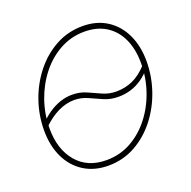

<svg xmlns="http://www.w3.org/2000/svg" viewBox="-102 -630 734 739"><g transform="rotate(-20 265.0 -260.5)"><path d="M221.7 8.8Q164.1 8.8 121.8 -18.1Q79.6 -44.9 56.9 -92.5Q34.2 -140.1 34.2 -202.6Q34.2 -264.2 54.2 -322.3Q74.2 -380.4 111.3 -427.5Q148.4 -474.6 199 -502.4Q249.5 -530.3 310.1 -530.3Q367.2 -530.3 408.9 -503.7Q450.7 -477.1 473.4 -429.4Q496.1 -381.8 496.1 -319.3Q496.1 -258.3 476.1 -199.7Q456.1 -141.1 419.2 -94Q382.3 -46.9 332 -19Q281.7 8.8 221.7 8.8ZM221.7 -13.7Q277.3 -13.7 323.5 -39.6Q369.6 -65.4 403.3 -109.1Q437 -152.8 455.3 -207.3Q473.6 -261.7 473.6 -319.3Q473.6 -376.5 454.3 -418.7Q435.1 -460.9 398.2 -484.4Q361.3 -507.8 309.6 -507.8Q254.9 -507.8 208.5 -482.2Q162.1 -456.5 128.2 -413.1Q94.2 -369.6 75.4 -315.2Q56.6 -260.7 56.6 -202.6Q56.6 -117.2 100.6 -65.4Q144.5 -13.7 221.7 -13.7ZM51.8 -210.9 41.5 -225.6Q62.5 -248 85.2 -263.7Q107.9 -279.3 132.3 -287.6Q156.7 -295.9 181.6 -295.9Q213.4 -295.9 239.7 -284.2Q266.1 -272.5 292 -260.7Q317.9 -249 347.7 -249Q383.8 -249 415.3 -263.2Q446.8 -277.3 477.1 -310.5L488.8 -297.9Q468.3 -272.9 445.8 -257.3Q423.3 -241.7 399.2 -234.4Q375 -227.1 348.1 -227.1Q315.9 -227.1 289.3 -238.8Q262.7 -250.5 237.1 -262.2Q211.4 -273.9 182.1 -273.9Q149.4 -273.9 116.2 -257.8Q83 -241.7 51.8 -210.9Z"/></g></svg>

Font: Inter 28pt Thin
Style: Italic
Weight: 250
Italic angle: -9.3988°
Designer: Rasmus Andersson
Foundry: rsms
Version: Version 4.001;git-66647c0bb